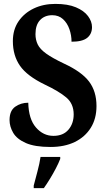

<svg xmlns="http://www.w3.org/2000/svg" viewBox="-20 -744 546 985"><path d="M239 10Q158 10 112 -10.5Q66 -31 47.5 -63Q29 -95 29 -128Q29 -176 58 -196.5Q87 -217 125 -217Q127 -133 164.5 -90Q202 -47 254 -47Q304 -47 331 -78.5Q358 -110 358 -157Q358 -212 320 -244Q282 -276 210 -310Q119 -354 82.5 -406.5Q46 -459 46 -533Q46 -592 75 -634.5Q104 -677 153 -700.5Q202 -724 264 -724Q328 -724 369.5 -706.5Q411 -689 431.5 -661.5Q452 -634 452 -605Q452 -570 427.5 -550Q403 -530 347 -530Q347 -563 336 -594.5Q325 -626 303 -646Q281 -666 248 -666Q209 -666 185.5 -641Q162 -616 162 -569Q162 -540 173.5 -516Q185 -492 217 -469Q249 -446 308 -418Q399 -376 437 -325.5Q475 -275 475 -200Q475 -135 445.5 -88Q416 -41 363.5 -15.5Q311 10 239 10ZM153 208Q161 177 172 136Q183 95 188 61H289V71Q281 92 267 119Q253 146 236.5 173Q220 200 205 221H153Z"/></svg>

Font: Noto Serif Lao Condensed
Style: Bold
Weight: 700
Width: 3
Designer: Monotype Design Team
Foundry: Monotype Imaging Inc.
Version: Version 2.003; ttfautohint (v1.8.4.7-5d5b)